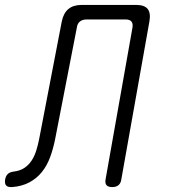

<svg xmlns="http://www.w3.org/2000/svg" viewBox="-74 -750 694 780"><path d="M177 -663Q184 -697 204 -713.5Q224 -730 258 -730H479Q513 -730 526 -713.5Q539 -697 533 -663L419 -22Q417 -6 407.5 2Q398 10 382 10Q365 10 358.5 2Q352 -6 355 -22L464 -637Q467 -654 460 -662.5Q453 -671 436 -671H278Q261 -671 250.5 -662.5Q240 -654 238 -637L151 -190Q143 -148 130 -112.5Q117 -77 96 -51Q75 -25 45 -9Q15 7 -25 10Q-42 11 -49 3.5Q-56 -4 -53 -22Q-50 -36 -42 -43.5Q-34 -51 -18 -53Q7 -56 24.5 -67.5Q42 -79 54 -97Q66 -115 73.5 -139Q81 -163 86 -190Z"/></svg>

Font: Maple Mono NL ExtraLight
Style: Italic
Weight: 275
Italic angle: -10°
Monospace: yes
Designer: subframe7536
Version: Version 7.000